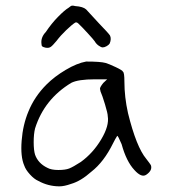

<svg xmlns="http://www.w3.org/2000/svg" viewBox="-20 -662 610 676"><path d="M283.2 -445.3Q334 -445.3 351.6 -440.4Q362.3 -437.5 387.2 -425.8Q412.1 -414.1 413.1 -409.2Q418 -406.2 418 -375Q418 -320.3 430.7 -263.7Q460 -144.5 495.1 -102.5Q498 -98.6 504.4 -90.3Q510.7 -82 511.7 -79.1Q516.6 -61.5 495.1 -46.9Q478.5 -35.2 453.1 -63.5Q424.8 -93.8 408.2 -154.3Q395.5 -184.6 392.6 -183.6Q385.7 -172.9 377.9 -157.2Q345.7 -91.8 301.8 -57.6Q264.6 -24.4 230.5 -14.6Q206.1 -5.9 189.5 -5.9Q149.4 -5.9 114.3 -25.4Q100.6 -31.2 85.4 -47.9Q70.3 -64.5 65.4 -79.1Q51.8 -110.4 56.2 -166.5Q60.5 -222.7 80.1 -269.5Q101.6 -322.3 143.6 -364.3Q171.9 -392.6 211.4 -416Q251 -439.5 283.2 -445.3ZM343.8 -370.1 357.4 -382.8H314.5Q254.9 -382.8 230.5 -370.1Q135.7 -312.5 103.5 -210Q98.6 -190.4 98.6 -161.6Q98.6 -132.8 103.5 -117.2Q114.3 -86.9 146.5 -71.3Q160.2 -63.5 185.5 -63.5Q210 -63.5 223.6 -68.8Q237.3 -74.2 264.6 -91.8Q307.6 -123 336.4 -171.4Q365.2 -219.7 359.4 -252.9Q359.4 -262.7 349.6 -294.9Q339.8 -327.1 334 -339.8L332 -349.6Q332 -355.5 343.8 -370.1ZM221.7 -634.8Q229.5 -641.6 233.4 -642.1Q237.3 -642.6 245.1 -640.6Q272.5 -638.7 283.2 -628.9Q287.1 -625 329.1 -579.1Q362.3 -544.9 367.2 -537.1Q373 -525.4 366.2 -508.8Q363.3 -503.9 355.5 -499.5Q347.7 -495.1 341.8 -495.1Q335.9 -495.1 327.1 -501.5Q318.4 -507.8 313.5 -516.6Q309.6 -522.5 288.1 -545.9Q266.6 -569.3 254.9 -580.1Q249 -585 244.1 -582Q233.4 -575.2 213.4 -556.2Q193.4 -537.1 178.7 -517.6Q165 -501 158.2 -496.6Q151.4 -492.2 140.6 -494.1Q131.8 -496.1 128.9 -498.5Q126 -501 126 -507.8Q123 -530.3 141.6 -549.8Q161.1 -579.1 184.1 -602.5Q207 -626 221.7 -634.8Z"/></svg>

Font: JasonHandwriting4
Style: Regular
Weight: 400
Version: Version 1.01.21